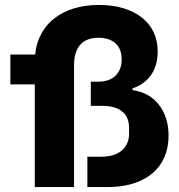

<svg xmlns="http://www.w3.org/2000/svg" viewBox="-20 -758 727 778"><path d="M121 0V-506Q121 -564 141 -608Q161 -652 197 -681Q233 -710 279.5 -724Q326 -738 380 -738Q436 -738 480.5 -724.5Q525 -711 556 -686Q587 -661 603 -626.5Q619 -592 619 -549Q619 -492 591.5 -453.5Q564 -415 517 -400V-393Q551 -388 578 -373Q605 -358 624 -333.5Q643 -309 653 -277.5Q663 -246 663 -209Q663 -145 634 -98Q605 -51 549 -25.5Q493 0 414 0H334V-123H389Q428 -123 453 -135Q478 -147 490.5 -168Q503 -189 503 -214V-240Q503 -272 489 -291.5Q475 -311 451 -320Q427 -329 397 -329H348V-427H375Q425 -427 449 -452Q473 -477 473 -516Q473 -561 447.5 -583Q422 -605 379 -605Q330 -605 305 -576.5Q280 -548 280 -493V0ZM22 -416V-537H227V-416Z"/></svg>

Font: Hubot Sans
Style: Bold
Weight: 700
Designer: Deni Anggara
Foundry: GitHub, Inc., Subsidiary of Microsoft Corporation
Version: Version 2.000